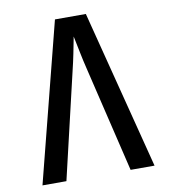

<svg xmlns="http://www.w3.org/2000/svg" viewBox="-82 -800 764 869"><g transform="rotate(-10 300.0 -365.0)"><path d="M43 0 229 -730H371L558 0H448L332 -485Q322 -526 315 -561Q308 -596 303.5 -617.5Q299 -639 299 -639Q299 -639 295 -618Q291 -597 284 -562Q277 -527 267 -486L153 0Z"/></g></svg>

Font: Pitagon Sans Mono SemiBold
Style: Regular
Weight: 600
Monospace: yes
Designer: Travis Tran
Foundry: Pitagon
Version: Version 1.001; ttfautohint (v1.8.4.7-5d5b);gftools[0.9.26]